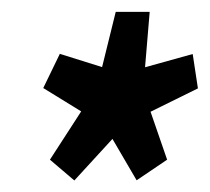

<svg xmlns="http://www.w3.org/2000/svg" viewBox="-20 -727 358 328"><path d="M107 -418.7 65.3 -454.2 118.7 -536.7 53.9 -576.6 82.2 -635 154.4 -612.4 177.7 -706.7H235.7L227.8 -612.1L309.2 -634.7L318.1 -576L237.2 -536.1L265.5 -454.2L213.4 -419L172.1 -489.7Z"/></svg>

Font: Georama ExtraCondensed Thin
Style: Italic
Weight: 100
Width: 2
Italic angle: -9°
Designer: Jean-Baptiste Levee
Foundry: Production Type
Version: Version 1.001